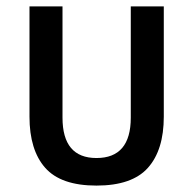

<svg xmlns="http://www.w3.org/2000/svg" viewBox="-20 -568 603 599"><path d="M281 11Q170 11 121 -44.5Q72 -100 72 -204V-548H175V-201Q175 -75 281 -75Q388 -75 388 -201V-548H491V-204Q491 -100 441.5 -44.5Q392 11 281 11Z"/></svg>

Font: Noto Sans Thai SemCond Med
Style: Regular
Weight: 500
Width: 4
Designer: Monotype Design Team
Foundry: Monotype Imaging Inc.
Version: Version 2.002; ttfautohint (v1.8.4.7-5d5b)